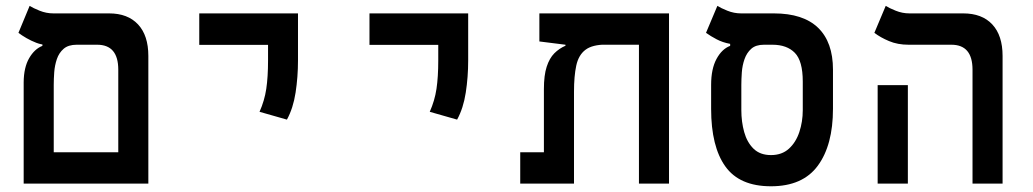

<svg xmlns="http://www.w3.org/2000/svg" viewBox="-20 -632 3556 661"><path d="M387.2 0V-392.1Q387.2 -478 314.5 -478H137.7Q122.6 -478 105.2 -484.6Q87.9 -491.2 71.3 -500.7Q54.7 -510.3 43.5 -519L82 -611.8Q93.3 -604.5 116.2 -595.2Q139.2 -585.9 163.6 -585.9H355.5Q419.9 -585.9 455.3 -547.9Q490.7 -509.8 490.7 -439.5V0ZM105 0V-107.9H461.4V0ZM61.5 0V-349.1Q62 -399.9 80.3 -431.6Q98.6 -463.4 126 -474.1V-509.3L244.1 -478Q215.3 -478 199.2 -464.1Q183.1 -450.2 175.8 -428.7Q168.5 -407.2 166.7 -383.5Q165 -359.9 165 -339.8V0Z M967.8 -220.2 873.5 -247.1Q890.6 -285.2 896.7 -326.2Q902.8 -367.2 902.8 -423.8V-585.9H1005.9V-423.8Q1005.9 -367.2 997.6 -313.2Q989.3 -259.3 967.8 -220.2ZM666 -477.5V-585.9H1005.9V-477.5Z M1553.7 -220.2 1459.5 -247.1Q1476.6 -285.2 1482.7 -326.2Q1488.8 -367.2 1488.8 -423.8V-585.9H1591.8V-423.8Q1591.8 -367.2 1583.5 -313.2Q1575.2 -259.3 1553.7 -220.2ZM1252 -477.5V-585.9H1591.8V-477.5Z M2283.2 0H2179.7V-585.9H2283.2ZM1926.8 -474.6V-510.3L2066.9 -478.5Q2019 -478.5 1995.4 -460.4Q1971.7 -442.4 1963.9 -406.2Q1956.1 -370.1 1956.1 -315.9V0H1852.5V-325.2Q1852.5 -373 1862.1 -402.3Q1871.6 -431.6 1888.4 -448.5Q1905.3 -465.3 1926.8 -474.6ZM2282.7 -585.9V-478H1926.8L1836.9 -489.3V-585.9ZM1931.2 -107.9V0H1771V-107.9Z M2634.3 9.3Q2525.9 9.3 2477.1 -59.1Q2428.2 -127.4 2428.2 -257.3V-339.8Q2428.2 -395 2446.8 -429.2Q2465.3 -463.4 2493.7 -474.1V-481Q2467.8 -485.8 2447.3 -496.6Q2426.8 -507.3 2410.6 -519L2449.7 -611.8Q2460.9 -604.5 2483.9 -595.2Q2506.8 -585.9 2531.2 -585.9H2644Q2745.1 -585.9 2796.4 -536.4Q2847.7 -486.8 2847.7 -392.1V-257.3Q2847.7 -132.8 2795.7 -61.8Q2743.7 9.3 2634.3 9.3ZM2634.3 -98.1Q2671.9 -98.1 2696 -120.1Q2720.2 -142.1 2731.9 -177.5Q2743.7 -212.9 2743.7 -252.9V-351.1Q2743.7 -422.4 2716.3 -450.2Q2689 -478 2639.2 -478H2609.9Q2582 -478 2566.4 -464.1Q2550.8 -450.2 2543.2 -428.5Q2535.6 -406.7 2533.9 -383.1Q2532.2 -359.4 2532.2 -339.4V-252.9Q2532.2 -212.9 2542 -177.5Q2551.8 -142.1 2574.2 -120.1Q2596.7 -98.1 2634.3 -98.1Z M3328.1 0V-392.1Q3328.1 -478 3255.4 -478H3107.9Q3070.3 -478 3040.8 -490.5Q3011.2 -502.9 2990.2 -519L3029.3 -611.8Q3040.5 -604.5 3063.5 -595.2Q3086.4 -585.9 3110.8 -585.9H3295.9Q3360.8 -585.9 3396.2 -547.9Q3431.6 -509.8 3431.6 -439.5V0ZM3001.5 0V-338.9H3105.5V0Z"/></svg>

Font: Cascadia Mono Medium
Style: Regular
Weight: 500
Monospace: yes
Designer: Aaron Bell
Foundry: Saja Typeworks
Version: Version 2407.024